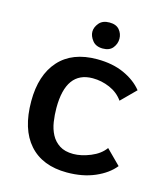

<svg xmlns="http://www.w3.org/2000/svg" viewBox="-108 -781 761 884"><g transform="rotate(15 272.5 -339.0)"><path d="M516 -70Q484 -30 426 -5Q368 20 293 20Q176 20 113 -51Q50 -122 50 -255Q50 -380 113 -450Q176 -520 294 -520Q368 -520 423 -495Q478 -470 510 -430L442 -362Q418 -396 378.5 -413Q339 -430 297 -430Q170 -430 170 -255Q170 -222 175 -189Q180 -156 194 -129.5Q208 -103 233.5 -86.5Q259 -70 299 -70Q337 -70 381 -88Q425 -106 448 -138ZM239 -637Q239 -658 255.5 -678Q272 -698 305 -698Q337 -698 352.5 -679.5Q368 -661 368 -637Q368 -613 352.5 -593.5Q337 -574 305 -574Q272 -574 255.5 -595Q239 -616 239 -637Z"/></g></svg>

Font: Moderustic Med
Style: Regular
Weight: 500
Designer: Tural Alisoy
Foundry: TAFT Foundry
Version: Version 2.110